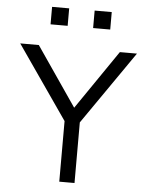

<svg xmlns="http://www.w3.org/2000/svg" viewBox="-61 -979 798 1029"><g transform="rotate(5 338.0 -465.0)"><path d="M297 0V-326L24 -720H124L361 -374H323L560 -720H652L379 -326V0ZM406 -836V-930H498V-836ZM177 -836V-930H269V-836Z"/></g></svg>

Font: Instrument Sans
Style: Regular
Weight: 400
Designer: Rodrigo Fuenzalida
Foundry: fragTYPE
Version: Version 1.000;gftools[0.9.28]